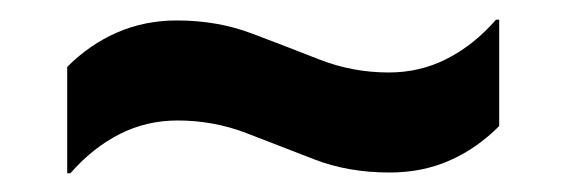

<svg xmlns="http://www.w3.org/2000/svg" viewBox="-20 -438 590 200"><path d="M53.3 -257.5H50V-368.3Q73.3 -391.7 102.1 -404.2Q130.8 -416.7 164.2 -416.7Q206.7 -416.7 242.9 -402.9Q279.2 -389.2 313.3 -375.8Q347.5 -362.5 385 -362.5Q417.5 -362.5 445.4 -376.7Q473.3 -390.8 496.7 -417.5H500V-306.7Q476.7 -283.3 448.3 -270.8Q420 -258.3 385.8 -258.3Q342.5 -258.3 307.1 -272.1Q271.7 -285.8 237.1 -299.2Q202.5 -312.5 165 -312.5Q132.5 -312.5 104.6 -298.3Q76.7 -284.2 53.3 -257.5Z"/></svg>

Font: Funnel Sans SemiBold
Style: Regular
Weight: 600
Designer: NORD ID, Kristian Moeller
Foundry: Dicotype
Version: Version 1.000